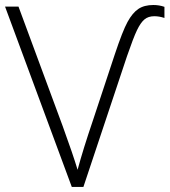

<svg xmlns="http://www.w3.org/2000/svg" viewBox="-20 -740 671 760"><path d="M0 -713.9H53.2L228 -241.2Q269.5 -127 287.1 -67.9Q308.6 -147.9 348.1 -264.2L434.1 -523.9Q465.3 -617.7 484.9 -653.3Q504.4 -689 527.6 -704.6Q550.8 -720.2 586.9 -720.2Q610.4 -720.2 630.9 -712.9V-668.9Q610.4 -675.8 590.8 -675.8Q566.9 -675.8 551.8 -663.1Q536.6 -650.4 522.2 -620.4Q507.8 -590.3 482.9 -518.1L310.1 0H264.2Z"/></svg>

Font: Open Sans Light
Style: Regular
Weight: 300
Foundry: Ascender Corporation
Version: Version 1.10